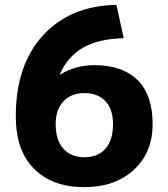

<svg xmlns="http://www.w3.org/2000/svg" viewBox="-20 -760 690 790"><path d="M459 -740 489 -603Q384 -600 321 -563.5Q258 -527 226 -454L227 -453Q291 -492 368 -492Q484 -492 546 -430.5Q608 -369 608 -250Q608 -132 530.5 -61Q453 10 327 10Q196 10 120.5 -65Q45 -140 45 -282Q45 -491 156 -613.5Q267 -736 459 -740ZM327 -113Q383 -113 414 -148Q445 -183 445 -250Q445 -310 414 -343.5Q383 -377 327 -377Q273 -377 241 -343Q209 -309 209 -250Q209 -184 240.5 -148.5Q272 -113 327 -113Z"/></svg>

Font: M PLUS 1p ExtraBold
Style: Regular
Weight: 800
Version: Version 1.062